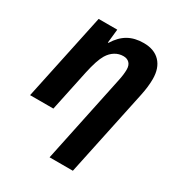

<svg xmlns="http://www.w3.org/2000/svg" viewBox="-186 -681 976 1046"><g transform="rotate(30 302.0 -158.0)"><path d="M405.3 -383.8Q405.3 -410.2 391.6 -424.3Q377.9 -438.5 354 -438.5Q325.7 -438.5 301.8 -423.8Q277.8 -409.2 261.2 -381.8Q238.8 -344.7 220.2 -258.8L165.5 0H19L134.8 -546.4H252L242.7 -460H246.1Q276.9 -509.8 317.4 -532.7Q357.9 -555.7 414.1 -555.7Q481 -555.7 517.6 -517.1Q554.2 -478.5 554.2 -409.7Q554.2 -362.3 542 -304.7L426.8 240.2H280.3L396.5 -312.5Q405.3 -353 405.3 -383.8Z"/></g></svg>

Font: Viking Open Sans
Style: Bold Italic
Weight: 700
Italic angle: -12°
Foundry: Ascender Corporation
Version: Version 2.000